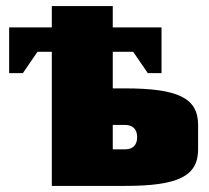

<svg xmlns="http://www.w3.org/2000/svg" viewBox="-20 -610 685 630"><path d="M350 -120V-200H390C416 -200 430 -186 430 -160C430 -134 416 -120 390 -120ZM150 -590V-520H10V-370H55L103 -440H150V0H390C565 0 630 -32 630 -120V-200C630 -288 565 -320 390 -320H350V-440H417L465 -370H510V-520H350V-590Z"/></svg>

Font: MikodacsPCS
Style: Regular
Weight: 900
Designer: gluk (gluksza@wp.pl)
Foundry: gluk (gluksza@wp.pl)
Version: Version 0.27